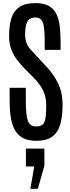

<svg xmlns="http://www.w3.org/2000/svg" viewBox="-20 -890 449 1227"><path d="M211.4 9.8Q159.2 9.8 125.7 -8.5Q92.3 -26.9 74 -61Q55.7 -95.2 48.6 -142.3Q41.5 -189.5 41.5 -247.1V-329.1H145V-242.2Q145 -156.2 157.7 -119.1Q170.4 -82 211.9 -82Q240.2 -82 253.7 -95.2Q267.1 -108.4 271.2 -137.9Q275.4 -167.5 275.4 -215.3Q275.4 -271 255.1 -312.3Q234.9 -353.5 195.8 -392.6L138.2 -450.7Q113.3 -476.1 90.3 -505.9Q67.4 -535.6 52.7 -573.2Q38.1 -610.8 38.1 -658.7Q38.1 -724.6 52.2 -771.7Q66.4 -818.8 103.3 -844.5Q140.1 -870.1 207 -870.1Q259.3 -870.1 291.3 -852.5Q323.2 -835 339.6 -802Q356 -769 361.6 -723.6Q367.2 -678.2 367.2 -622.6V-571.3H265.6V-629.4Q265.6 -679.2 261.5 -712.2Q257.3 -745.1 244.9 -761.7Q232.4 -778.3 207 -778.3Q183.1 -778.3 168.5 -767.1Q153.8 -755.9 147.2 -732.2Q140.6 -708.5 140.6 -671.4Q140.6 -638.7 148.7 -616.9Q156.7 -595.2 172.9 -576.4Q189 -557.6 212.9 -532.7L273.9 -467.3Q321.3 -418 350.6 -358.2Q379.9 -298.3 379.9 -220.7Q379.9 -147.9 365.5 -96.4Q351.1 -44.9 314.7 -17.6Q278.3 9.8 211.4 9.8ZM174.3 316.4 198.7 173.8H145.5V59.6H263.7V169.4L221.7 316.4Z"/></svg>

Font: Antonio Medium
Style: Regular
Weight: 500
Designer: Vernon Adams
Foundry: Vernon Adams
Version: Version 1.002